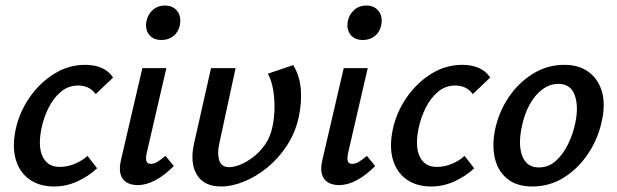

<svg xmlns="http://www.w3.org/2000/svg" viewBox="-20 -665 2238 696"><path d="M176 11Q123 11 87 -14.5Q51 -40 37.5 -85.5Q24 -131 36 -192Q49 -256 86 -310Q123 -364 175.5 -397Q228 -430 289 -430Q322 -430 348 -419Q374 -408 390 -384L327 -324Q314 -341 298 -348Q282 -355 263 -355Q228 -355 201 -332.5Q174 -310 156 -274Q138 -238 130 -198Q117 -133 135 -96.5Q153 -60 196 -60Q225 -60 252 -71.5Q279 -83 297 -100L332 -55Q301 -26 260.5 -7.5Q220 11 176 11Z M479 6Q456 6 439.5 -3.5Q423 -13 417 -33.5Q411 -54 419 -87L496 -418H583L512 -111Q508 -93 510.5 -82Q513 -71 527 -71Q538 -71 550 -78Q562 -85 580 -100L610 -63Q576 -29 543 -11.5Q510 6 479 6ZM565 -520Q545 -520 531.5 -529Q518 -538 512.5 -554Q507 -570 511 -589Q516 -613 534 -629Q552 -645 578 -645Q598 -645 611.5 -635.5Q625 -626 630.5 -610Q636 -594 632 -574Q627 -549 609 -534.5Q591 -520 565 -520Z M782 11Q720 11 694 -31Q668 -73 683 -143L745 -418H834L775 -145Q767 -110 774.5 -84.5Q782 -59 811 -59Q829 -59 852 -68.5Q875 -78 899 -96.5Q923 -115 941.5 -142Q960 -169 967 -203Q974 -233 975 -268Q976 -303 970.5 -337.5Q965 -372 951 -398L1043 -429Q1067 -389 1070.5 -340.5Q1074 -292 1063 -241Q1051 -185 1020.5 -138Q990 -91 949.5 -58Q909 -25 865 -7Q821 11 782 11Z M1209 6Q1186 6 1169.5 -3.5Q1153 -13 1147 -33.5Q1141 -54 1149 -87L1226 -418H1313L1242 -111Q1238 -93 1240.5 -82Q1243 -71 1257 -71Q1268 -71 1280 -78Q1292 -85 1310 -100L1340 -63Q1306 -29 1273 -11.5Q1240 6 1209 6ZM1295 -520Q1275 -520 1261.5 -529Q1248 -538 1242.5 -554Q1237 -570 1241 -589Q1246 -613 1264 -629Q1282 -645 1308 -645Q1328 -645 1341.5 -635.5Q1355 -626 1360.5 -610Q1366 -594 1362 -574Q1357 -549 1339 -534.5Q1321 -520 1295 -520Z M1543 11Q1490 11 1454 -14.5Q1418 -40 1404.5 -85.5Q1391 -131 1403 -192Q1416 -256 1453 -310Q1490 -364 1542.5 -397Q1595 -430 1656 -430Q1689 -430 1715 -419Q1741 -408 1757 -384L1694 -324Q1681 -341 1665 -348Q1649 -355 1630 -355Q1595 -355 1568 -332.5Q1541 -310 1523 -274Q1505 -238 1497 -198Q1484 -133 1502 -96.5Q1520 -60 1563 -60Q1592 -60 1619 -71.5Q1646 -83 1664 -100L1699 -55Q1668 -26 1627.5 -7.5Q1587 11 1543 11Z M1910 11Q1854 11 1820 -16Q1786 -43 1774.5 -89Q1763 -135 1774 -192Q1787 -257 1823 -311Q1859 -365 1911.5 -397.5Q1964 -430 2025 -430Q2079 -430 2114 -404Q2149 -378 2162 -333Q2175 -288 2162 -228Q2149 -164 2113 -109.5Q2077 -55 2025 -22Q1973 11 1910 11ZM1933 -58Q1968 -58 1994.5 -81.5Q2021 -105 2039.5 -143Q2058 -181 2066 -222Q2078 -281 2063 -321Q2048 -361 2004 -361Q1973 -361 1945.5 -340.5Q1918 -320 1898.5 -283.5Q1879 -247 1870 -198Q1858 -135 1874.5 -96.5Q1891 -58 1933 -58Z"/></svg>

Font: Ysabeau Infant SemiBold
Style: Italic
Weight: 600
Italic angle: -12°
Designer: Christian Thalmann (Catharsis Fonts)
Version: Version 2.002; featfreeze: ss01,ss02,lnum